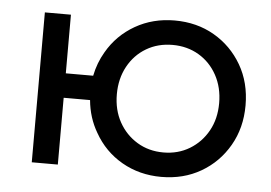

<svg xmlns="http://www.w3.org/2000/svg" viewBox="-41 -523 828 587"><g transform="rotate(5 373.0 -230.0)"><path d="M155 -460V-280H239Q247 -320 267 -354Q298 -408 352 -439Q406 -470 473 -470Q541 -470 594.5 -439Q648 -408 679.5 -354Q711 -300 711 -230Q711 -161 679.5 -106.5Q648 -52 594.5 -21Q541 10 473 10Q406 10 352 -21Q298 -52 267 -107Q241 -151 236 -205H155V0H75V-460ZM316 -230Q316 -182 336.5 -145Q357 -108 392.5 -86.5Q428 -65 473 -65Q518 -65 553.5 -86.5Q589 -108 609.5 -145Q630 -182 630 -230Q630 -278 609.5 -315.5Q589 -353 553.5 -374Q518 -395 473 -395Q428 -395 392.5 -374Q357 -353 336.5 -315.5Q316 -278 316 -230Z"/></g></svg>

Font: Venryn Sans
Style: Regular
Weight: 400
Designer: Owen Earl, indestructible type* (font) & Cristiano Sobral (main changes)
Version: Version 3.600; ttfautohint (v1.8.3)